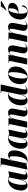

<svg xmlns="http://www.w3.org/2000/svg" viewBox="2330 -3130 810 5509"><g transform="rotate(-90 2734.5 -375.0)"><path d="M170 10C254 10 300 -50 338 -182H343C337 -148 332 -122 332 -85C332 -20 368 10 431 10C508 10 548 -24 580 -50L574 -61C558 -46 535 -31 514 -31C494 -31 481 -45 481 -74C481 -103 495 -158 500 -181L575 -535H549L446 -514C419 -530 378 -546 328 -546C101 -546 24 -321 24 -174C24 -63 72 10 170 10ZM230 -24C201 -24 187 -55 187 -142C187 -282 243 -534 349 -534C367 -534 384 -531 399 -517L347 -261C321 -133 271 -24 230 -24Z M887 10C1086 10 1175 -206 1175 -369C1175 -490 1123 -546 1039 -546C950 -546 901 -484 873 -387H868C889 -472 917 -557 925 -596L960 -760H713L711 -750H733C763 -750 773 -740 773 -716C773 -701 769 -680 763 -653L624 3H653L789 -23C811 -3 840 10 887 10ZM852 -4C833 -4 815 -13 803 -26L875 -358C893 -438 928 -504 966 -504C992 -504 1006 -479 1006 -393C1006 -218 947 -4 852 -4Z M1367 10C1451 10 1497 -50 1535 -182H1540C1534 -148 1529 -122 1529 -85C1529 -20 1565 10 1628 10C1705 10 1745 -24 1777 -50L1771 -61C1755 -46 1732 -31 1711 -31C1691 -31 1678 -45 1678 -74C1678 -103 1692 -158 1697 -181L1772 -535H1746L1643 -514C1616 -530 1575 -546 1525 -546C1298 -546 1221 -321 1221 -174C1221 -63 1269 10 1367 10ZM1427 -24C1398 -24 1384 -55 1384 -142C1384 -282 1440 -534 1546 -534C1564 -534 1581 -531 1596 -517L1544 -261C1518 -133 1468 -24 1427 -24Z M2274 10C2352 10 2396 -26 2425 -65L2419 -73C2404 -55 2377 -20 2343 -20C2324 -20 2312 -34 2312 -61C2312 -88 2318 -116 2325 -152L2358 -314C2365 -349 2374 -394 2374 -429C2374 -491 2344 -546 2258 -546C2172 -546 2125 -518 2086 -417H2084L2100 -536H1870L1869 -526H1888C1922 -526 1925 -514 1925 -497C1925 -483 1921 -462 1918 -446L1825 0H1998L2070 -332C2088 -414 2125 -508 2176 -508C2203 -508 2204 -476 2204 -452C2204 -420 2194 -370 2189 -345L2159 -202C2150 -159 2146 -126 2146 -101C2146 -33 2195 10 2274 10Z M2601 10C2672 10 2740 -29 2779 -184H2785C2780 -152 2776 -130 2776 -86C2776 -23 2816 10 2878 10C2949 10 2979 -11 3024 -47L3018 -57C3004 -45 2977 -23 2954 -23C2932 -23 2921 -36 2921 -66C2921 -94 2937 -159 2945 -195L3066 -760H2814L2812 -750H2826C2869 -750 2875 -737 2875 -720C2875 -705 2873 -689 2869 -670L2852 -585C2850 -573 2844 -543 2842 -526C2818 -541 2797 -546 2752 -546C2550 -546 2466 -329 2466 -178C2466 -78 2502 10 2601 10ZM2676 -32C2653 -32 2631 -55 2631 -152C2631 -336 2705 -532 2796 -532C2814 -532 2828 -525 2839 -512L2770 -191C2755 -121 2714 -32 2676 -32Z M3283 10C3501 10 3581 -194 3581 -333C3581 -484 3491 -546 3384 -546C3155 -546 3074 -348 3074 -204C3074 -60 3156 10 3283 10ZM3290 0C3254 0 3237 -32 3237 -123C3237 -312 3297 -536 3374 -536C3409 -536 3419 -498 3419 -409C3419 -238 3373 0 3290 0Z M4087 10C4165 10 4209 -26 4238 -65L4232 -73C4217 -55 4190 -20 4156 -20C4137 -20 4125 -34 4125 -61C4125 -88 4131 -116 4138 -152L4171 -314C4178 -349 4187 -394 4187 -429C4187 -491 4157 -546 4071 -546C3985 -546 3938 -518 3899 -417H3897L3913 -536H3683L3682 -526H3701C3735 -526 3738 -514 3738 -497C3738 -483 3734 -462 3731 -446L3638 0H3811L3883 -332C3901 -414 3938 -508 3989 -508C4016 -508 4017 -476 4017 -452C4017 -420 4007 -370 4002 -345L3972 -202C3963 -159 3959 -126 3959 -101C3959 -33 4008 10 4087 10Z M4733 10C4811 10 4855 -26 4884 -65L4878 -73C4863 -55 4836 -20 4802 -20C4783 -20 4771 -34 4771 -61C4771 -88 4777 -116 4784 -152L4817 -314C4824 -349 4833 -394 4833 -429C4833 -491 4803 -546 4717 -546C4631 -546 4584 -518 4545 -417H4543L4559 -536H4329L4328 -526H4347C4381 -526 4384 -514 4384 -497C4384 -483 4380 -462 4377 -446L4284 0H4457L4529 -332C4547 -414 4584 -508 4635 -508C4662 -508 4663 -476 4663 -452C4663 -420 4653 -370 4648 -345L4618 -202C4609 -159 4605 -126 4605 -101C4605 -33 4654 10 4733 10Z M5190 -604 5188 -596H5199C5285 -628 5434 -716 5466 -746L5469 -756H5308C5278 -711 5228 -641 5190 -604ZM5153 10C5276 10 5333 -58 5333 -115C5333 -147 5324 -159 5312 -163C5287 -68 5250 -2 5183 -2C5130 -2 5098 -46 5098 -186C5098 -195 5099 -236 5101 -248H5136C5293 -248 5407 -316 5407 -426C5407 -501 5352 -546 5254 -546C5015 -546 4929 -347 4929 -208C4929 -56 5015 10 5153 10ZM5115 -258H5102C5123 -436 5171 -532 5214 -532C5242 -532 5252 -515 5252 -467C5252 -370 5207 -258 5115 -258Z"/></g></svg>

Font: Noto Serif Display Condensed Black
Style: Italic
Weight: 900
Width: 3
Italic angle: -12°
Designer: Monotype Design Team
Foundry: Monotype Imaging Inc.
Version: Version 2.009